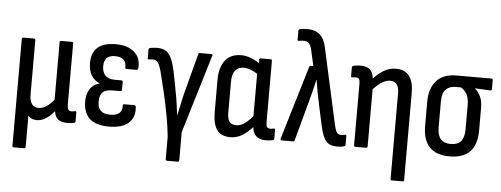

<svg xmlns="http://www.w3.org/2000/svg" viewBox="-54 -840 3059 1173"><g transform="rotate(5 1475.5 -253.0)"><path d="M63 185Q54 185 54 175V-479Q54 -488 63 -488H128Q137 -488 137 -479V-149Q137 -68 192 -68Q216 -68 241 -84Q266 -100 286 -128V-479Q286 -488 295 -488H360Q369 -488 369 -479V-108Q369 -83 374.5 -74Q380 -65 395 -65Q401 -65 406.5 -66Q412 -67 418 -68Q425 -69 425 -60V-6Q425 1 416 4Q407 6 395 7Q383 8 374 8Q339 8 319 -7.5Q299 -23 295 -57V-58Q272 -28 244.5 -10.5Q217 7 188 7Q170 7 156.5 0.5Q143 -6 135 -16V175Q135 185 126 185Z M630 8Q473 8 473 -134Q473 -178 492.5 -208.5Q512 -239 551 -249V-250Q519 -263 500.5 -293.5Q482 -324 482 -369Q482 -497 629 -497Q704 -497 744 -461Q784 -425 779 -365Q778 -352 769 -352H707Q698 -352 699 -364Q701 -424 630 -424Q564 -424 564 -358Q564 -280 643 -280H683Q691 -280 691 -271V-224Q691 -214 683 -214H634Q591 -214 573 -196Q555 -178 555 -137Q555 -65 631 -65Q707 -65 704 -126Q704 -136 712 -136H775Q783 -136 784 -123Q790 -63 751 -27.5Q712 8 630 8Z M1003 185Q994 185 994 175V40Q989 -16 976.5 -85Q964 -154 947.5 -225Q931 -296 915 -358Q903 -399 892 -411.5Q881 -424 863 -424Q852 -424 839 -422Q831 -419 831 -430V-481Q831 -490 838 -492Q847 -494 859 -495.5Q871 -497 883 -497Q912 -497 933 -486Q954 -475 969 -445Q984 -415 996 -358Q1002 -327 1007.5 -299.5Q1013 -272 1018 -243Q1025 -208 1030.5 -170.5Q1036 -133 1040 -98H1041Q1049 -133 1057 -172Q1065 -211 1075 -249L1136 -480Q1137 -488 1144 -488H1215Q1220 -488 1222.5 -485Q1225 -482 1222 -477L1077 3V175Q1077 185 1068 185Z M1376 8Q1319 8 1293 -27.5Q1267 -63 1267 -137V-336Q1267 -411 1300.5 -454Q1334 -497 1398 -497Q1428 -497 1458.5 -485Q1489 -473 1510 -458V-479Q1510 -488 1519 -488H1580Q1588 -488 1588 -479V-108Q1588 -83 1593.5 -74Q1599 -65 1614 -65Q1620 -65 1625.5 -66Q1631 -67 1637 -68Q1644 -69 1644 -60V-7Q1644 1 1635 4Q1626 5 1614 6.5Q1602 8 1593 8Q1517 8 1510 -66Q1479 -31 1446 -11.5Q1413 8 1376 8ZM1350 -143Q1350 -102 1363 -85Q1376 -68 1405 -68Q1429 -68 1452.5 -83.5Q1476 -99 1505 -132V-392Q1484 -406 1462.5 -414Q1441 -422 1421 -422Q1350 -422 1350 -329Z M2030 8Q1984 8 1962 -17.5Q1940 -43 1925 -112L1899 -233Q1890 -273 1883.5 -308.5Q1877 -344 1870 -387H1869Q1859 -344 1850 -308Q1841 -272 1830 -233L1769 -8Q1767 0 1760 0H1689Q1679 0 1683 -12L1818 -462Q1820 -469 1827 -469H1843L1820 -570Q1814 -597 1802 -607.5Q1790 -618 1773 -618Q1757 -618 1742 -615Q1733 -614 1733 -622V-676Q1733 -684 1740 -686Q1750 -689 1763.5 -690Q1777 -691 1790 -691Q1834 -691 1862.5 -667.5Q1891 -644 1903 -590L2007 -117Q2014 -87 2023 -76Q2032 -65 2048 -65Q2057 -65 2072 -68Q2081 -70 2081 -60V-8Q2081 1 2074 2Q2064 6 2052 7Q2040 8 2030 8Z M2141 0Q2133 0 2133 -10V-384Q2133 -407 2127.5 -415Q2122 -423 2109 -423Q2103 -423 2097 -422Q2091 -421 2085 -421Q2078 -419 2078 -429V-481Q2078 -489 2087 -492Q2098 -495 2111 -496Q2124 -497 2134 -497Q2205 -497 2211 -425Q2244 -460 2277 -478.5Q2310 -497 2348 -497Q2456 -497 2456 -357V175Q2456 185 2448 185H2382Q2373 185 2373 175V-349Q2373 -421 2318 -421Q2273 -421 2216 -360V-10Q2216 0 2207 0Z M2720 8Q2555 8 2555 -165V-313Q2555 -394 2596 -441Q2637 -488 2720 -488H2934Q2942 -488 2942 -479V-425Q2942 -415 2934 -415L2840 -420V-418Q2860 -400 2873 -373Q2886 -346 2886 -302V-165Q2886 8 2720 8ZM2720 -68Q2762 -68 2782.5 -91.5Q2803 -115 2803 -165V-312Q2803 -359 2788 -383Q2773 -407 2752 -418H2721Q2682 -418 2660 -395.5Q2638 -373 2638 -320V-165Q2638 -115 2658.5 -91.5Q2679 -68 2720 -68Z"/></g></svg>

Font: Sofia Sans Condensed Medium
Style: Regular
Weight: 500
Designer: Botio Nikoltchev, Ani Petrova
Foundry: lettersoup
Version: Version 4.101; ttfautohint (v1.8.4.7-5d5b)